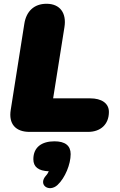

<svg xmlns="http://www.w3.org/2000/svg" viewBox="-20 -700 638 1019"><path d="M137 0H447C514 0 558 -40 558 -106C558 -152 519 -178 459 -178H262L322 -556C334 -630 299 -680 227 -680C160 -680 119 -639 109 -573L37 -117C25 -43 62 0 137 0ZM285 282C326 244 355 171 355 118C355 73 326 50 269 50C202 50 157 81 157 145C157 186 184 207 239 209C235 217 231 225 225 231C179 281 240 323 285 282Z"/></svg>

Font: SN Pro Black
Style: Italic
Weight: 900
Italic angle: -9°
Designer: Tobias Whetton
Foundry: Supernotes
Version: Version 1.001;Glyphs 3.2 (3249)